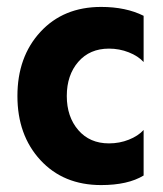

<svg xmlns="http://www.w3.org/2000/svg" viewBox="-20 -530 474 560"><path d="M274.9 9.8Q165 9.8 97.9 -63Q30.8 -135.7 30.8 -250Q30.8 -364.3 97.9 -437Q165 -509.8 274.9 -509.8Q347.2 -509.8 398.9 -483.9V-349.1Q382.8 -366.7 355.5 -377.4Q328.1 -388.2 297.9 -388.2Q241.7 -388.2 208.3 -349.6Q174.8 -311 174.8 -250Q174.8 -189.5 208.3 -150.6Q241.7 -111.8 297.9 -111.8Q328.6 -111.8 355.7 -122.6Q382.8 -133.3 398.9 -150.9V-18.1Q353 9.8 274.9 9.8Z"/></svg>

Font: Orkney
Style: Bold
Weight: 700
Designer: Samuel Oakes and Alfredo Marco Pradil
Foundry: Alfredo Marco Pradil
Version: 1.0